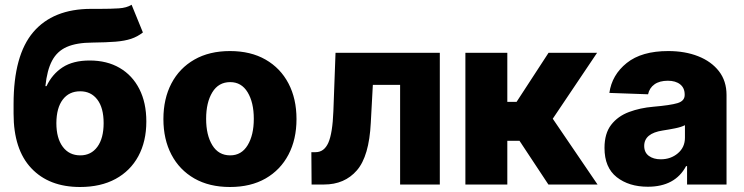

<svg xmlns="http://www.w3.org/2000/svg" viewBox="-20 -764 3079 795"><path d="M524.9 -744.3 571.7 -629.6Q549.4 -612.2 522.9 -603.3Q496.4 -594.5 458.5 -591.4Q420.5 -588.4 362.6 -587.7Q297.2 -587.4 256.9 -569.8Q216.6 -552.2 195.7 -512.8Q174.7 -473.4 168 -407.3H172.6Q196 -457 239.3 -485.3Q282.7 -513.5 351.2 -513.5Q422.9 -513.5 475.5 -482.8Q528.1 -452.1 557 -395.4Q585.9 -338.8 585.9 -261Q585.9 -178.6 552.9 -117.5Q519.9 -56.5 458.5 -23.1Q397 10.3 311.4 10.3Q182.9 10.3 109.6 -67.5Q36.2 -145.2 36.2 -293.3V-333.1Q36.2 -535.5 117.9 -631.2Q199.6 -726.9 356.5 -727.3Q366.5 -727.3 375.9 -727.3Q385.3 -727.3 394.5 -727.3Q438.9 -727.3 471.8 -729.4Q504.6 -731.5 524.9 -744.3ZM312.5 -120.7Q357.2 -120.7 383.2 -156.1Q409.1 -191.4 409.1 -254.3Q409.1 -317.5 383 -351.7Q356.9 -386 312.1 -386Q266 -386 239.9 -351.7Q213.8 -317.5 213.4 -254.3Q213.4 -191.8 239.9 -156.2Q266.3 -120.7 312.5 -120.7Z M932.2 10.3Q846.6 10.3 784.8 -25Q723 -60.4 689.8 -123.8Q656.6 -187.1 656.6 -271Q656.6 -355.1 689.8 -418.5Q723 -481.9 784.8 -517.2Q846.6 -552.6 932.2 -552.6Q1018.1 -552.6 1079.7 -517.2Q1141.3 -481.9 1174.5 -418.5Q1207.7 -355.1 1207.7 -271Q1207.7 -187.1 1174.5 -123.8Q1141.3 -60.4 1079.7 -25Q1018.1 10.3 932.2 10.3ZM933.2 -120.7Q979.8 -120.7 1005.3 -162.6Q1030.9 -204.5 1030.9 -272Q1030.9 -339.8 1005.3 -381.9Q979.8 -424 933.2 -424Q884.9 -424 859.2 -381.9Q833.5 -339.8 833.5 -272Q833.5 -204.5 859.2 -162.6Q884.9 -120.7 933.2 -120.7Z M1270.2 0 1269.2 -133.9H1286.6Q1322.1 -133.9 1339.5 -172.9Q1356.9 -212 1360.4 -304L1369.3 -545.5H1801.1V0H1636.7V-412.6H1523.8L1515.3 -255.7Q1508.5 -117.2 1457.7 -58.6Q1407 0 1321.4 0Z M1907 0V-545.5H2080.6V-342.3H2119L2251.4 -545.5H2452.4L2268.8 -272.4L2454.2 0H2250.7L2131 -181.1H2080.6V0Z M2662.3 9.2Q2584.2 9.2 2533.6 -30.5Q2483 -70.3 2483 -151.3Q2483 -211.6 2510.7 -247.3Q2538.4 -283 2584.5 -300.2Q2630.7 -317.5 2685.7 -322.1Q2755.7 -328.1 2785.3 -337Q2815 -345.9 2815 -370.7V-372.5Q2815 -399.9 2796.2 -414.8Q2777.3 -429.7 2745.4 -429.7Q2710.9 -429.7 2690 -414.8Q2669 -399.9 2663.4 -373.6L2503.2 -379.3Q2513.5 -453.8 2575.1 -503.2Q2636.7 -552.6 2746.8 -552.6Q2816.4 -552.6 2870.9 -531.1Q2925.4 -509.6 2956.9 -469.1Q2988.3 -428.6 2988.3 -370.7V0H2824.9V-76H2820.7Q2775.2 9.2 2662.3 9.2ZM2715.9 -104.4Q2757.5 -104.4 2786.8 -129.3Q2816.1 -154.1 2816.1 -193.9V-245.7Q2801.5 -237.9 2775 -232.6Q2748.6 -227.3 2724.4 -223.7Q2647.4 -212 2647.4 -159.8Q2647.4 -132.8 2666.5 -118.6Q2685.7 -104.4 2715.9 -104.4Z"/></svg>

Font: Inter UI Extra Bold
Style: Regular
Weight: 800
Designer: Rasmus Andersson
Foundry: rsms
Version: 3.2;8d6f07862